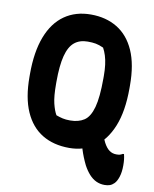

<svg xmlns="http://www.w3.org/2000/svg" viewBox="-97 -793 844 1051"><g transform="rotate(10 325.0 -267.0)"><path d="M493 -132Q496 -108 503 -85.5Q510 -63 521 -42Q536 -14 553 -2Q570 10 592 10Q605 10 611.5 8Q618 6 627 1H633Q637 17 638.5 31.5Q640 46 640 63Q640 100 631.5 126.5Q623 153 610 166Q599 177 586.5 181.5Q574 186 557 186Q532 186 510.5 176Q489 166 471 146Q453 126 438 98Q417 55 405 16Q393 -23 388 -66ZM323 -720Q407 -720 469.5 -682Q532 -644 566 -567.5Q600 -491 600 -374V-358Q600 -231 566 -147Q532 -63 471.5 -21.5Q411 20 331 20Q244 20 181 -18Q118 -56 84 -133Q50 -210 50 -326V-342Q50 -465 82.5 -549.5Q115 -634 176.5 -677Q238 -720 323 -720ZM200 -313Q200 -243 209.5 -204.5Q219 -166 232 -144Q251 -137 268.5 -133Q286 -129 310 -129Q357 -129 388 -149.5Q419 -170 434.5 -226Q450 -282 450 -388V-401Q450 -435 446.5 -462.5Q443 -490 436 -512.5Q429 -535 419 -553Q395 -564 376 -567.5Q357 -571 331 -571Q286 -571 257 -547Q228 -523 214 -469Q200 -415 200 -324Z"/></g></svg>

Font: Recursive Casual ExtraBold
Style: Regular
Weight: 800
Version: Version 1.047